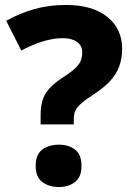

<svg xmlns="http://www.w3.org/2000/svg" viewBox="-20 -744 534 775"><path d="M144 -281Q144 -313 151.5 -338.5Q159 -364 178.5 -386Q198 -408 233 -431Q266 -452 283.5 -468.5Q301 -485 306.5 -500.5Q312 -516 312 -533Q312 -560 290.5 -575Q269 -590 234 -590Q197 -590 155 -577.5Q113 -565 66 -540L5 -660Q58 -690 117.5 -707Q177 -724 246 -724Q353 -724 413 -676Q473 -628 473 -547Q473 -508 461 -475.5Q449 -443 423 -415.5Q397 -388 355 -361Q326 -342 309.5 -328Q293 -314 285.5 -299.5Q278 -285 278 -266V-242H144ZM124 -74Q124 -121 151 -140.5Q178 -160 218 -160Q256 -160 282.5 -140.5Q309 -121 309 -74Q309 -29 282.5 -9Q256 11 218 11Q178 11 151 -9Q124 -29 124 -74Z"/></svg>

Font: Noto Sans Hebrew Thin ExtraBold
Style: Regular
Weight: 800
Version: Version 3.001